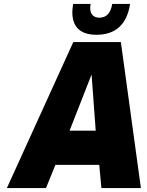

<svg xmlns="http://www.w3.org/2000/svg" viewBox="-20 -957 749 977"><path d="M353 -743H595L697 0H496L485 -118H262L214 0H15ZM467 -292 446 -578 334 -292ZM348 -895Q348 -907 352 -937H441Q439 -923 439 -917Q439 -891 452 -879Q465 -867 485 -867Q540 -867 551 -937H642Q630 -859 587 -819.5Q544 -780 471 -780Q410 -780 379 -809Q348 -838 348 -895Z"/></svg>

Font: Exo Black
Style: Italic
Weight: 900
Italic angle: -9°
Designer: Natanael Gama
Foundry: Natanael Gama
Version: Version 1.500; ttfautohint (v1.6)